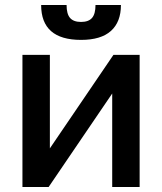

<svg xmlns="http://www.w3.org/2000/svg" viewBox="-20 -750 650 770"><path d="M70 -530H180V-155L435 -530H540V0H430V-375L175 0H70ZM145 -730H247Q247 -694 261 -678Q275 -662 305 -662Q335 -662 349 -678Q363 -694 363 -730H465Q465 -662 425 -626Q385 -590 305 -590Q145 -590 145 -730Z"/></svg>

Font: .
Style: 
Weight: 500
Designer: A.Korolkova, Vitaly Kuzmin
Foundry: ParaType Ltd
Version: Version 1.000; Glyphs 3.2, build 3192.0